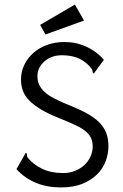

<svg xmlns="http://www.w3.org/2000/svg" viewBox="-20 -811 540 841"><path d="M435 -549 391 -489Q386 -491 385.5 -497.5Q385 -504 383 -507Q364 -535 331.5 -552Q299 -569 251 -569Q205 -569 174.5 -542Q144 -515 144 -478Q144 -456 151.5 -440Q159 -424 174.5 -409Q190 -394 220 -378.5Q250 -363 298 -344Q344 -325 374 -306.5Q404 -288 422 -267Q440 -246 447.5 -222.5Q455 -199 455 -170Q455 -138 443 -105.5Q431 -73 405.5 -47.5Q380 -22 341 -6Q302 10 247 10Q126 10 52 -70L93 -142Q98 -139 98 -132Q98 -125 101 -121Q124 -92 163 -72.5Q202 -53 257 -53Q285 -53 308.5 -62.5Q332 -72 349 -87.5Q366 -103 376 -124.5Q386 -146 386 -170Q386 -189 379.5 -204.5Q373 -220 358 -233.5Q343 -247 315.5 -260.5Q288 -274 243 -292Q194 -311 161.5 -330.5Q129 -350 109 -370Q89 -390 80.5 -413Q72 -436 72 -463Q72 -497 86.5 -527Q101 -557 126.5 -579.5Q152 -602 187 -614.5Q222 -627 262 -627Q313 -627 358 -606.5Q403 -586 435 -549ZM308 -791 348 -721 179 -660 156 -702Z"/></svg>

Font: InconsolataGo
Style: Regular
Weight: 400
Designer: Raph Levien, Kirill Tkachev
Foundry: Cyreal
Version: Version 1.013